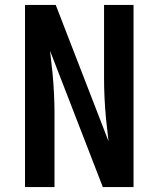

<svg xmlns="http://www.w3.org/2000/svg" viewBox="-20 -755 640 775"><path d="M81 0V-735H205L418 -185L408 -275Q404 -317 402 -358.5Q400 -400 400 -441V-735H519V0H395L182 -550L192 -460Q196 -418 198 -376.5Q200 -335 200 -294V0Z"/></svg>

Font: Iosevka Custom Extended
Style: Bold
Weight: 700
Width: 7
Monospace: yes
Designer: Belleve Invis
Foundry: Belleve Invis
Version: Version 11.2.4; ttfautohint (v1.8.4)